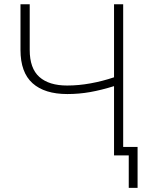

<svg xmlns="http://www.w3.org/2000/svg" viewBox="-20 -748 692 924"><path d="M78.6 -727.5H123V-507.8Q123 -418.9 169.4 -377.7Q215.8 -336.4 303.2 -336.4Q358.4 -336.4 416 -346.9Q473.6 -357.4 528.8 -376V-727.5H572.8V0H528.8V-333.5Q467.8 -314.5 413.8 -304.9Q359.9 -295.4 304.2 -295.4Q194.8 -295.4 136.7 -347.4Q78.6 -399.4 78.6 -507.8ZM599.6 156.2V0H552.2V-41H642.1V156.2Z"/></svg>

Font: Inter Display Extra Light
Style: Regular
Weight: 200
Designer: Rasmus Andersson
Foundry: rsms
Version: Version 4.000;git-4fc901f